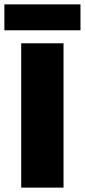

<svg xmlns="http://www.w3.org/2000/svg" viewBox="-61 -858 388 878"><path d="M36 -660H229.5V0H36ZM-41 -719.5V-838H307V-719.5Z"/></svg>

Font: League Spartan Thin Black
Style: Regular
Weight: 900
Version: Version 2.002